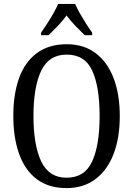

<svg xmlns="http://www.w3.org/2000/svg" viewBox="-20 -951 681 981"><path d="M320 10Q228 10 167.5 -36Q107 -82 77.5 -165Q48 -248 48 -359Q48 -470 77.5 -552Q107 -634 168 -679.5Q229 -725 321 -725Q408 -725 468.5 -679.5Q529 -634 560.5 -551.5Q592 -469 592 -358Q592 -247 560.5 -164.5Q529 -82 468 -36Q407 10 320 10ZM320 -43Q413 -43 451 -126.5Q489 -210 489 -358Q489 -507 451.5 -589.5Q414 -672 321 -672Q230 -672 190.5 -589.5Q151 -507 151 -358Q151 -210 190.5 -126.5Q230 -43 320 -43ZM190 -784Q203 -803 220 -829Q237 -855 252.5 -882Q268 -909 277 -931H364Q373 -909 388.5 -882Q404 -855 420.5 -829Q437 -803 451 -784V-771H413Q390 -793 365 -819Q340 -845 320 -872Q301 -845 276 -819Q251 -793 228 -771H190Z"/></svg>

Font: Noto Serif Tamil Condensed
Style: Regular
Weight: 400
Width: 3
Designer: Indian Type Foundry, Tom Grace, and the Monotype Design Team
Foundry: Monotype Imaging Inc.
Version: Version 2.004; ttfautohint (v1.8.4.7-5d5b)